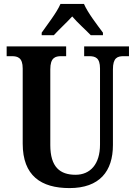

<svg xmlns="http://www.w3.org/2000/svg" viewBox="-20 -951 693 981"><path d="M193 -784V-771H255C278 -797 322 -837 349 -867C374 -837 419 -797 444 -771H506V-784C478 -822 428 -886 409 -931H289C270 -886 219 -822 193 -784ZM335 10C489 10 557 -76 557 -210V-597C557 -656 580 -664 612 -664H639V-714H410V-664H435C467 -664 491 -656 491 -601V-212C491 -112 441 -58 366 -58C287 -58 237 -97 237 -210V-597C237 -656 262 -664 293 -664H318V-714H14V-664H40C71 -664 96 -656 96 -601V-217C96 -53 190 10 335 10Z"/></svg>

Font: Noto Serif Bengali Condensed
Style: Bold
Weight: 700
Width: 3
Designer: Juan Bruce, Universal Thirst, Indian Type Foundry and the Monotype Design Team.
Foundry: Monotype Imaging Inc.
Version: Version 2.003